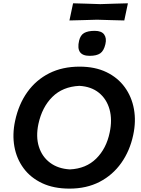

<svg xmlns="http://www.w3.org/2000/svg" viewBox="-20 -1131 855 1164"><path d="M401.5 12.5Q305.5 12.5 235.5 -20.5Q165.5 -53.5 123 -111Q80.5 -168.5 67.2 -242.5Q54 -316.5 71.5 -398Q93 -499 145.8 -572.8Q198.5 -646.5 278.5 -686.8Q358.5 -727 462.5 -727Q556 -727 625 -693.8Q694 -660.5 736.2 -602.5Q778.5 -544.5 792 -469.8Q805.5 -395 787.5 -312Q767 -216 715 -142.8Q663 -69.5 583.8 -28.5Q504.5 12.5 401.5 12.5ZM403.5 -104Q501.5 -108.5 563.2 -169.5Q625 -230.5 645 -328Q661.5 -405.5 644 -468Q626.5 -530.5 579.8 -568.5Q533 -606.5 461 -610.5Q360 -605.5 297.5 -543.5Q235 -481.5 213 -380Q196.5 -302.5 215.8 -241.5Q235 -180.5 283.8 -144.2Q332.5 -108 403.5 -104ZM523.5 -792.5Q438 -792.5 459.5 -884.5Q467.5 -918 490.2 -931Q513 -944 554.5 -944Q595.5 -944 611.5 -921.8Q627.5 -899.5 619 -863.5Q609.5 -822.5 587.5 -807.5Q565.5 -792.5 523.5 -792.5ZM401 -1007 423 -1111Q459.5 -1110 502 -1108.8Q544.5 -1107.5 588 -1106Q632.5 -1107.5 675 -1108.8Q717.5 -1110 755.5 -1111L733.5 -1007Q696 -1008 654.2 -1009Q612.5 -1010 568.5 -1011.5Q524 -1010 481.2 -1009Q438.5 -1008 401 -1007Z"/></svg>

Font: Commissioner Loud SemiBold
Style: Italic
Weight: 600
Italic angle: -12°
Designer: Kostas Bartsokas
Foundry: Kostas Bartsokas
Version: Version 1.000; ttfautohint (v1.8.3)